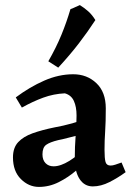

<svg xmlns="http://www.w3.org/2000/svg" viewBox="-20 -728 524 755"><path d="M268 -436Q322 -436 359 -401Q396 -366 396 -302Q396 -248 393.5 -211.5Q391 -175 391 -139Q391 -105 395 -91Q399 -77 415 -77Q423 -77 433.5 -80.5Q444 -84 458 -89L474 -51Q444 -29 410.5 -12Q377 5 345 5Q312 5 293 -24Q274 -53 274 -103Q274 -151 277.5 -196Q281 -241 281 -274Q281 -308 270.5 -331Q260 -354 235 -361Q191 -359 150 -344Q109 -329 66 -305L42 -345Q97 -386 154 -411Q211 -436 268 -436ZM340 -269 291 -197Q266 -191 245.5 -185.5Q225 -180 209 -177Q176 -169 161.5 -158.5Q147 -148 147 -121Q147 -99 159 -86.5Q171 -74 191 -74Q218 -74 253 -95.5Q288 -117 317 -151L327 -105Q309 -83 279 -57Q249 -31 211.5 -12Q174 7 133 7Q93 7 62 -24Q31 -55 31 -109Q31 -147 51.5 -169Q72 -191 108.5 -204Q145 -217 194 -227Q228 -233 264 -243Q300 -253 340 -269ZM294 -708Q312 -697 327.5 -683Q343 -669 355 -649Q325 -603 290.5 -558Q256 -513 209 -462L170 -487Q201 -541 221.5 -591Q242 -641 257 -692Q266 -695 276 -700Q286 -705 294 -708Z"/></svg>

Font: Ruwudu SemiBold
Style: Regular
Weight: 600
Designer: Becca Hirsbrunner Spalinger
Foundry: SIL International
Version: Version 3.000